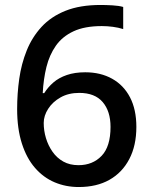

<svg xmlns="http://www.w3.org/2000/svg" viewBox="-20 -743 612 773"><path d="M49 -304Q49 -366 57.5 -426Q66 -486 87.5 -539.5Q109 -593 147 -634.5Q185 -676 243.5 -699.5Q302 -723 385 -723Q406 -723 432.5 -721.5Q459 -720 476 -715V-626Q457 -632 434.5 -635Q412 -638 390 -638Q321 -638 276 -617Q231 -596 205 -559Q179 -522 167 -473.5Q155 -425 152 -368H158Q173 -392 195 -411Q217 -430 249 -441Q281 -452 323 -452Q385 -452 431.5 -426Q478 -400 503.5 -351Q529 -302 529 -232Q529 -157 500.5 -102.5Q472 -48 420.5 -19Q369 10 297 10Q245 10 200 -9Q155 -28 121 -67Q87 -106 68 -165.5Q49 -225 49 -304ZM296 -78Q353 -78 389 -115.5Q425 -153 425 -232Q425 -295 393.5 -332Q362 -369 299 -369Q256 -369 224 -351Q192 -333 174 -305Q156 -277 156 -248Q156 -217 165 -187Q174 -157 191.5 -132Q209 -107 235 -92.5Q261 -78 296 -78Z"/></svg>

Font: Noto Sans Thai Medium
Style: Regular
Weight: 500
Designer: Monotype Design Team
Foundry: Monotype Imaging Inc.
Version: Version 2.001